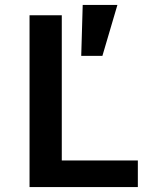

<svg xmlns="http://www.w3.org/2000/svg" viewBox="-20 -760 640 780"><path d="M396 -533H310L316 -740H457ZM100 0V-698H231V-108H540V0Z"/></svg>

Font: IBM Plex Mono SmBld
Style: Regular
Weight: 600
Monospace: yes
Designer: Mike Abbink, Paul van der Laan, Pieter van Rosmalen
Foundry: Bold Monday
Version: Version 2.3